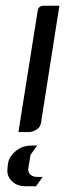

<svg xmlns="http://www.w3.org/2000/svg" viewBox="-20 -458 226 666"><path d="M5.4 134.8Q5.4 128.9 5.9 126L7.8 109.9Q11.2 84.5 36.1 64.9Q57.6 46.9 90.8 46.9H108.9L85.9 79.1L78.1 126Q76.2 138.7 85.4 147.5Q94.2 155.8 109.9 155.8H127.9L105 188H67.9Q38.6 188 20 169.4Q5.4 154.3 5.4 134.8ZM43.9 0 110.8 -420.9Q113.8 -438 130.9 -438H186L122.1 -30.8Q119.6 -16.6 106.9 -8.8Q93.8 0 80.1 0Z"/></svg>

Font: Hhenum
Style: Italic
Weight: 400
Designer: T. Christopher White
Version: Version 1.0